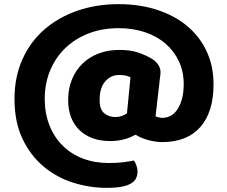

<svg xmlns="http://www.w3.org/2000/svg" viewBox="-20 -681 1096 927"><path d="M731 -119Q737 -117 746 -114.5Q755 -112 763 -112Q812 -112 839.5 -157.5Q867 -203 867 -275Q867 -335 844 -384.5Q821 -434 779.5 -470Q738 -506 680 -525.5Q622 -545 553 -545Q473 -545 407.5 -519.5Q342 -494 295 -448.5Q248 -403 222 -340.5Q196 -278 196 -204Q196 -133 219 -75.5Q242 -18 283 22.5Q324 63 380.5 84.5Q437 106 505 106Q548 106 577.5 102Q607 98 627 94Q634 105 639 119Q644 133 644 146Q644 165 637 179.5Q630 194 613 204.5Q596 215 567 220.5Q538 226 494 226Q413 226 333.5 201Q254 176 191 123.5Q128 71 89 -10Q50 -91 50 -204Q50 -309 88 -394Q126 -479 193.5 -538Q261 -597 353 -629Q445 -661 552 -661Q654 -661 738.5 -633.5Q823 -606 883.5 -555.5Q944 -505 977.5 -433.5Q1011 -362 1011 -274Q1011 -140 947 -67.5Q883 5 763 5Q733 5 698 -4Q663 -13 634 -31Q611 -17 580 -8.5Q549 0 511 0Q466 0 429 -13Q392 -26 365 -51.5Q338 -77 323.5 -114Q309 -151 309 -198Q309 -252 327 -296.5Q345 -341 377.5 -373Q410 -405 455.5 -422.5Q501 -440 557 -440Q611 -440 649.5 -426.5Q688 -413 715 -396Q734 -384 744.5 -367.5Q755 -351 755 -333Q755 -327 754.5 -321.5Q754 -316 753 -311ZM461 -198Q461 -153 483 -134.5Q505 -116 536 -116Q569 -116 593 -134L610 -308Q600 -313 587.5 -316Q575 -319 555 -319Q515 -319 488 -288Q461 -257 461 -198Z"/></svg>

Font: Baloo Tammudu 2
Style: Bold
Weight: 700
Designer: Maithili Shingre, Omkar Shende and Ek Type
Foundry: Ek Type
Version: Version 1.640;hotconv 1.0.111;makeotfexe 2.5.65597; ttfautoh